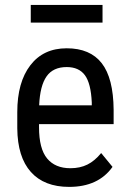

<svg xmlns="http://www.w3.org/2000/svg" viewBox="-20 -729 508 759"><path d="M253.4 9.8C330.2 9.8 387.4 -16.6 424.8 -69.3L379.9 -124C363 -103.2 344.8 -88 325.4 -78.4C306.1 -68.8 283.7 -64 258.3 -64C218.3 -64 187.6 -76.8 166.3 -102.5C144.9 -128.3 134.3 -169.4 134.3 -226.1V-238.3H429.2V-294.9C428.5 -378.3 412.9 -439.6 382.3 -479C351.7 -518.4 305.5 -538.1 243.7 -538.1C182.1 -538.1 134.2 -515.7 99.9 -470.9C65.5 -426.2 48.3 -364.4 48.3 -285.6V-221.7C49 -145.8 66.9 -88.3 102.1 -49.1C137.2 -9.8 187.7 9.8 253.4 9.8ZM243.7 -463.9C275.9 -463.9 299.9 -453.1 315.7 -431.6C331.5 -410.2 340.5 -374.3 342.8 -324.2V-312.5H134.8C137 -364.3 146.8 -402.4 164.1 -427C181.3 -451.6 207.8 -463.9 243.7 -463.9ZM385.3 -639.6V-709.5H101.6V-639.6Z"/></svg>

Font: Roboto Condensed
Style: Regular
Weight: 400
Designer: Google
Version: Version 2.134; 2016